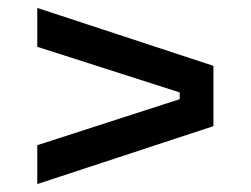

<svg xmlns="http://www.w3.org/2000/svg" viewBox="-20 -571 632 484"><path d="M74 -107V-205L433 -321V-338L74 -453V-551L518 -405V-253Z"/></svg>

Font: Cazoo Sans Medium
Style: Regular
Weight: 500
Designer: Jonathan Barnbrook, Julián Moncada
Foundry: Barnbrook Fonts
Version: Version 2.000;Glyphs 3.3 (3337)